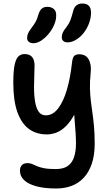

<svg xmlns="http://www.w3.org/2000/svg" viewBox="-20 -816 627 1097"><path d="M301 261Q233 261 186.5 248Q140 235 117 212.5Q94 190 94 159Q94 139 105 127.5Q116 116 138 116Q152 116 163.5 121Q175 126 190.5 133Q206 140 231.5 145Q257 150 298 150Q342 150 367 132.5Q392 115 403 82Q414 49 414 5Q414 -27 412 -55.5Q410 -84 407.5 -115Q405 -146 402.5 -185Q400 -224 399 -276L438 -245Q419 -183 395 -144.5Q371 -106 345 -84.5Q319 -63 294.5 -55.5Q270 -48 248 -48Q188 -48 145.5 -79Q103 -110 79.5 -175Q56 -240 56 -343Q56 -412 64 -447.5Q72 -483 86.5 -495Q101 -507 119 -507Q141 -507 154 -498.5Q167 -490 173 -472Q179 -454 177 -427Q175 -373 174.5 -324.5Q174 -276 180 -238Q186 -200 200.5 -178.5Q215 -157 242 -157Q282 -157 312.5 -197Q343 -237 362.5 -304.5Q382 -372 391 -455Q394 -485 403 -495.5Q412 -506 434 -506Q448 -506 461 -500.5Q474 -495 483 -482.5Q492 -470 496.5 -449.5Q501 -429 498 -400Q493 -349 494 -311Q495 -273 499 -239.5Q503 -206 508 -171.5Q513 -137 517 -95Q521 -53 521 5Q521 71 504.5 119.5Q488 168 458.5 199.5Q429 231 389 246Q349 261 301 261ZM366 -574Q350 -574 341.5 -582Q333 -590 333 -603Q333 -618 339 -630.5Q345 -643 358 -659Q374 -680 382 -700.5Q390 -721 397 -749Q403 -775 417 -785.5Q431 -796 451 -796Q474 -796 487 -783.5Q500 -771 500 -744Q500 -712 488 -681Q476 -650 456.5 -626Q437 -602 413 -588Q389 -574 366 -574ZM170 -569Q154 -569 144 -577.5Q134 -586 135 -601Q135 -613 140.5 -625.5Q146 -638 161 -658Q177 -679 185 -694Q193 -709 199 -732Q207 -757 219 -767Q231 -777 250 -777Q273 -777 287.5 -764.5Q302 -752 301 -727Q301 -700 288.5 -672Q276 -644 256.5 -621Q237 -598 214.5 -583.5Q192 -569 170 -569Z"/></svg>

Font: Shantell Sans Medium
Style: Regular
Weight: 500
Designer: Stephen Nixon, Anya Danilova, Shantell Martin
Foundry: Arrow Type
Version: Version 1.011;[c5ecc13dd]